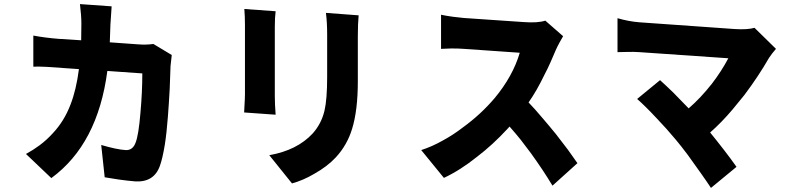

<svg xmlns="http://www.w3.org/2000/svg" viewBox="-20 -838 3889 939"><path d="M505 -491Q458 -133 231 33L107 -85Q142 -104 173 -127Q208 -153 237 -185Q294 -245 325 -327Q353 -399 366 -500L208 -511Q169 -513 143 -512V-664Q202 -653 267 -648L377 -641L378 -723Q378 -761 371 -818L526 -807Q522 -754 520 -717L517 -631L657 -621Q695 -618 730 -623L820 -569L814 -515L810 -404Q806 -330 801 -266Q795 -187 786 -130Q775 -63 762 -27Q733 55 640 49Q603 46 561 40L492 29L475 -129Q550 -107 594 -104Q629 -102 643 -140Q658 -177 667 -288Q676 -388 676 -479Z M1517 12Q1463 44 1408 59L1297 -79Q1433 -103 1509 -185Q1552 -233 1567 -297Q1580 -352 1580 -462V-669Q1580 -729 1574 -775L1734 -763L1731 -717Q1730 -688 1730 -659V-441Q1730 -298 1702 -208Q1678 -129 1623 -69Q1580 -23 1517 12ZM1324 -367Q1324 -329 1328 -277L1174 -288L1176 -328Q1178 -359 1178 -378V-717Q1178 -756 1175 -794L1328 -783L1325 -749Q1324 -730 1324 -707Z M2804 -40 2682 70Q2637 -5 2577 -88L2527 -154Q2502 -185 2479 -211L2472 -219L2462 -208Q2389 -129 2314 -72Q2232 -6 2151 32L2040 -104Q2093 -121 2146 -151Q2196 -178 2244 -215Q2331 -278 2399 -358Q2488 -465 2522 -580L2249 -599Q2224 -601 2187 -601L2137 -599V-766Q2159 -761 2195 -756Q2227 -752 2249 -750L2542 -730Q2610 -725 2647 -737L2734 -661L2717 -631Q2705 -609 2698 -593L2673 -535Q2658 -501 2642 -471Q2605 -394 2565 -337Q2596 -305 2632 -262Q2664 -225 2699 -182L2758 -105Z M3457 81Q3436 49 3409 11L3344 -80Q3311 -124 3285 -155Q3240 -209 3192 -259Q3135 -320 3096 -354L3208 -446Q3239 -418 3272 -386Q3310 -348 3348 -308Q3407 -359 3462 -429Q3508 -489 3542 -553L3107 -583Q3082 -585 3047 -584Q3017 -584 3000 -583V-749Q3055 -733 3107 -729L3573 -696Q3636 -692 3670 -702L3775 -599L3756 -576Q3746 -563 3741 -555Q3690 -466 3621 -374L3563 -303Q3509 -239 3453 -190Q3485 -151 3522 -103Q3550 -67 3582 -22Z"/></svg>

Font: Xiangcui Wave Sans Xiangcui Wave Sans
Style: Regular
Weight: 800
Width: 3
Version: Version 0.920;March 28, 2024;FontCreator 14.0.0.2814 64-bit